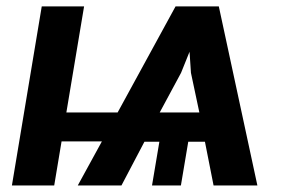

<svg xmlns="http://www.w3.org/2000/svg" viewBox="-20 -565 868 585"><path d="M630.7 0H764.2L646.7 -545.5H514.9L338.4 -222.3H182.2L236.2 -545.5H107.2L16.3 0H145.2L167.6 -134.2H290.5L217 0H350.1L420.1 -133.2H465.6L443.2 0H531.2L553.6 -133.2H604.4ZM466.6 -222.3 531.6 -343 557.5 -407.3 561.8 -343 587.4 -222.3Z"/></svg>

Font: Margiela Sans Semi Bold
Style: Italic
Weight: 600
Italic angle: -9.39999°
Designer: Stefan Endress, Andreas Faust
Version: Version 1.100;FEAKit 1.0